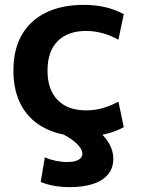

<svg xmlns="http://www.w3.org/2000/svg" viewBox="-20 -550 584 788"><path d="M324 10Q233 10 168 -22Q103 -54 69 -114.5Q35 -175 35 -260Q35 -346 69 -406Q103 -466 168 -498Q233 -530 324 -530Q370 -530 410 -521Q450 -512 488 -492L466 -387Q431 -406 398.5 -414.5Q366 -423 334 -423Q258 -423 216.5 -381Q175 -339 175 -260Q175 -182 216.5 -139.5Q258 -97 334 -97Q366 -97 398.5 -105.5Q431 -114 466 -133L488 -28Q450 -8 410 1Q370 10 324 10ZM266 218Q199 218 147 197L164 96Q185 105 209 110Q233 115 256 115Q276 115 289.5 111Q303 107 310.5 99.5Q318 92 318 81Q318 63 297.5 42Q277 21 237 0L361 -33Q403 0 424 33Q445 66 445 102Q445 139 424 165Q403 191 363 204.5Q323 218 266 218Z"/></svg>

Font: M PLUS 2
Style: Bold
Weight: 700
Designer: Coji Morishita
Foundry: UNDERFOREST DESIGN
Version: Version 1.001